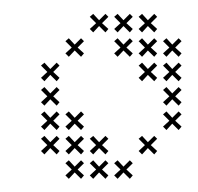

<svg xmlns="http://www.w3.org/2000/svg" viewBox="-20 -266 290 281"><path d="M102.9 -45 93.6 -53.6 102.9 -62.9 98.6 -67.1 89.3 -57.9 80.7 -67.1 75.7 -62.9 85 -53.6 75.7 -45 80.7 -40 89.3 -49.3 98.6 -40ZM102.9 -80.7 93.6 -89.3 102.9 -98.6 98.6 -102.9 89.3 -93.6 80.7 -102.9 75.7 -98.6 85 -89.3 75.7 -80.7 80.7 -75.7 89.3 -85 98.6 -75.7ZM67.1 -80.7 57.9 -89.3 67.1 -98.6 62.9 -102.9 53.6 -93.6 45 -102.9 40 -98.6 49.3 -89.3 40 -80.7 45 -75.7 53.6 -85 62.9 -75.7ZM67.1 -116.4 57.9 -125 67.1 -134.3 62.9 -138.6 53.6 -129.3 45 -138.6 40 -134.3 49.3 -125 40 -116.4 45 -111.4 53.6 -120.7 62.9 -111.4ZM67.1 -152.1 57.9 -160.7 67.1 -170 62.9 -174.3 53.6 -165 45 -174.3 40 -170 49.3 -160.7 40 -152.1 45 -147.1 53.6 -156.4 62.9 -147.1ZM138.6 -9.3 129.3 -17.9 138.6 -27.1 134.3 -31.4 125 -22.1 116.4 -31.4 111.4 -27.1 120.7 -17.9 111.4 -9.3 116.4 -4.3 125 -13.6 134.3 -4.3ZM174.3 -9.3 165 -17.9 174.3 -27.1 170 -31.4 160.7 -22.1 152.1 -31.4 147.1 -27.1 156.4 -17.9 147.1 -9.3 152.1 -4.3 160.7 -13.6 170 -4.3ZM210 -45 200.7 -53.6 210 -62.9 205.7 -67.1 196.4 -57.9 187.9 -67.1 182.9 -62.9 192.1 -53.6 182.9 -45 187.9 -40 196.4 -49.3 205.7 -40ZM245.7 -116.4 236.4 -125 245.7 -134.3 241.4 -138.6 232.1 -129.3 223.6 -138.6 218.6 -134.3 227.9 -125 218.6 -116.4 223.6 -111.4 232.1 -120.7 241.4 -111.4ZM245.7 -152.1 236.4 -160.7 245.7 -170 241.4 -174.3 232.1 -165 223.6 -174.3 218.6 -170 227.9 -160.7 218.6 -152.1 223.6 -147.1 232.1 -156.4 241.4 -147.1ZM245.7 -80.7 236.4 -89.3 245.7 -98.6 241.4 -102.9 232.1 -93.6 223.6 -102.9 218.6 -98.6 227.9 -89.3 218.6 -80.7 223.6 -75.7 232.1 -85 241.4 -75.7ZM210 -152.1 200.7 -160.7 210 -170 205.7 -174.3 196.4 -165 187.9 -174.3 182.9 -170 192.1 -160.7 182.9 -152.1 187.9 -147.1 196.4 -156.4 205.7 -147.1ZM210 -187.9 200.7 -196.4 210 -205.7 205.7 -210 196.4 -200.7 187.9 -210 182.9 -205.7 192.1 -196.4 182.9 -187.9 187.9 -182.9 196.4 -192.1 205.7 -182.9ZM174.3 -187.9 165 -196.4 174.3 -205.7 170 -210 160.7 -200.7 152.1 -210 147.1 -205.7 156.4 -196.4 147.1 -187.9 152.1 -182.9 160.7 -192.1 170 -182.9ZM174.3 -223.6 165 -232.1 174.3 -241.4 170 -245.7 160.7 -236.4 152.1 -245.7 147.1 -241.4 156.4 -232.1 147.1 -223.6 152.1 -218.6 160.7 -227.9 170 -218.6ZM138.6 -223.6 129.3 -232.1 138.6 -241.4 134.3 -245.7 125 -236.4 116.4 -245.7 111.4 -241.4 120.7 -232.1 111.4 -223.6 116.4 -218.6 125 -227.9 134.3 -218.6ZM210 -223.6 200.7 -232.1 210 -241.4 205.7 -245.7 196.4 -236.4 187.9 -245.7 182.9 -241.4 192.1 -232.1 182.9 -223.6 187.9 -218.6 196.4 -227.9 205.7 -218.6ZM245.7 -187.9 236.4 -196.4 245.7 -205.7 241.4 -210 232.1 -200.7 223.6 -210 218.6 -205.7 227.9 -196.4 218.6 -187.9 223.6 -182.9 232.1 -192.1 241.4 -182.9ZM102.9 -187.9 93.6 -196.4 102.9 -205.7 98.6 -210 89.3 -200.7 80.7 -210 75.7 -205.7 85 -196.4 75.7 -187.9 80.7 -182.9 89.3 -192.1 98.6 -182.9ZM67.1 -45 57.9 -53.6 67.1 -62.9 62.9 -67.1 53.6 -57.9 45 -67.1 40 -62.9 49.3 -53.6 40 -45 45 -40 53.6 -49.3 62.9 -40ZM102.9 -9.3 93.6 -17.9 102.9 -27.1 98.6 -31.4 89.3 -22.1 80.7 -31.4 75.7 -27.1 85 -17.9 75.7 -9.3 80.7 -4.3 89.3 -13.6 98.6 -4.3ZM138.6 -45 129.3 -53.6 138.6 -62.9 134.3 -67.1 125 -57.9 116.4 -67.1 111.4 -62.9 120.7 -53.6 111.4 -45 116.4 -40 125 -49.3 134.3 -40Z"/></svg>

Font: Gossip Low Cross Small
Style: Regular
Weight: 200
Width: 3
Designer: Deborah Khodanovich
Version: Version 1.001;Glyphs 3.3.1 (3343)